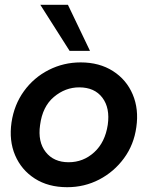

<svg xmlns="http://www.w3.org/2000/svg" viewBox="-20 -768 616 800"><path d="M260 12Q181 12 125 -24Q69 -60 43 -121Q17 -182 28 -258Q39 -332 80 -388.5Q121 -445 183 -476.5Q245 -508 316 -508Q394 -508 450.5 -472Q507 -436 533 -374.5Q559 -313 548 -238Q538 -165 496.5 -108.5Q455 -52 393.5 -20Q332 12 260 12ZM266 -92Q327 -92 372.5 -133.5Q418 -175 429 -248Q439 -318 406.5 -361Q374 -404 310 -404Q252 -404 204.5 -364Q157 -324 147 -247Q137 -177 170.5 -134.5Q204 -92 266 -92ZM270 -556 148 -748H263L355 -556Z"/></svg>

Font: Host Grotesk SemiBold
Style: Italic
Weight: 600
Italic angle: -8°
Designer: Doğukan Karapınar based on Poppins by Indian Type Foundry, Jonny Pinhorn
Foundry: Element Type
Version: Version 1.001; ttfautohint (v1.8.4.7-5d5b)